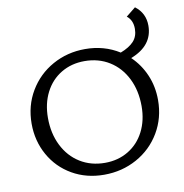

<svg xmlns="http://www.w3.org/2000/svg" viewBox="-90 -920 969 1012"><g transform="rotate(-10 394.5 -414.5)"><path d="M734 -333Q734 -237 688 -159.5Q642 -82 562.5 -38Q483 6 387 6Q292 6 216.5 -37.5Q141 -81 98.5 -157Q56 -233 56 -325Q56 -421 102 -498.5Q148 -576 227 -620Q306 -664 401 -664Q503 -664 584 -613Q631 -631 655 -657Q679 -683 679 -724Q679 -770 648 -794L699 -835Q752 -795 752 -728Q752 -621 633 -575Q681 -529 707.5 -467Q734 -405 734 -333ZM643 -316Q643 -400 610.5 -465Q578 -530 520 -566Q462 -602 387 -602Q317 -602 262 -569Q207 -536 176.5 -476.5Q146 -417 146 -340Q146 -257 178.5 -192Q211 -127 269 -91Q327 -55 402 -55Q472 -55 527 -88Q582 -121 612.5 -180.5Q643 -240 643 -316Z"/></g></svg>

Font: Ysabeau Infant Medium
Style: Regular
Weight: 500
Designer: Christian Thalmann (Catharsis Fonts)
Version: Version 0.003